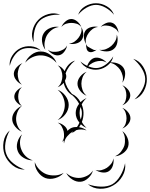

<svg xmlns="http://www.w3.org/2000/svg" viewBox="-71 -1071 924 1182"><path d="M-11 -665Q-15 -698 4.5 -728.5Q24 -759 54 -774Q84 -789 120 -786Q156 -783 180 -760Q149 -773 115.5 -775Q82 -777 58 -765Q34 -753 15.5 -725.5Q-3 -698 -11 -665ZM84 -685Q95 -713 122.5 -734Q150 -755 181 -754Q211 -754 239 -733.5Q267 -713 277 -684Q257 -707 231 -718.5Q205 -730 181 -730Q156 -731 130 -719.5Q104 -708 84 -685ZM462 -645Q463 -666 476 -686.5Q489 -707 508 -714Q528 -720 550.5 -710.5Q573 -701 586 -685Q569 -696 550 -696Q531 -696 516 -691Q500 -686 485 -675Q470 -664 462 -645ZM749 -709Q787 -697 809.5 -661.5Q832 -626 833 -586Q834 -547 814 -510Q794 -473 757 -459Q786 -485 805 -519.5Q824 -554 823 -586Q822 -617 801 -650.5Q780 -684 749 -709ZM323 -188Q321 -197 322 -207Q316 -201 310 -197Q322 -212 323 -229.5Q324 -247 321 -262Q317 -277 309 -292Q301 -307 284 -316Q303 -313 321.5 -299Q340 -285 344 -267V-265Q353 -274 362 -280Q379 -290 403 -289Q412 -302 418 -316Q395 -344 395 -375Q395 -405 416 -432Q401 -460 376 -483Q355 -495 340.5 -516Q326 -537 321 -561Q305 -542 284 -534Q300 -548 306.5 -566.5Q313 -585 313 -602Q313 -619 306.5 -637Q300 -655 284 -669Q311 -659 327 -633Q335 -655 351.5 -673Q368 -691 391 -698Q348 -664 333 -619Q337 -610 337 -602Q337 -588 329 -574Q332 -554 343.5 -532.5Q355 -511 372 -493Q405 -478 425 -442Q442 -459 462 -467Q443 -451 432 -428Q442 -404 443 -378Q444 -348 433 -320Q444 -299 462 -284Q443 -291 427 -306Q422 -297 416 -288Q443 -284 462 -268Q446 -274 429.5 -274Q413 -274 399 -270Q385 -258 369 -251Q375 -257 381 -263Q378 -261 374 -259Q357 -249 342 -231Q327 -213 323 -188ZM602 -685Q625 -690 650.5 -681.5Q676 -673 689 -654Q702 -635 699 -607.5Q696 -580 682 -562Q689 -584 684 -604.5Q679 -625 669 -641Q659 -656 642 -669Q625 -682 602 -685ZM64 -550Q45 -558 29.5 -577Q14 -596 14 -617Q15 -638 31.5 -656.5Q48 -675 67 -682Q51 -669 45 -651Q39 -633 38 -617Q38 -600 43 -582Q48 -564 64 -550ZM462 -482Q440 -490 423 -511.5Q406 -533 406 -556Q406 -579 423 -600Q440 -621 462 -629Q444 -614 437 -594Q430 -574 430 -556Q430 -537 437 -517Q444 -497 462 -482ZM682 -546Q700 -539 715.5 -521.5Q731 -504 731 -484Q731 -465 715.5 -447Q700 -429 682 -423Q697 -435 702 -452Q707 -469 707 -484Q707 -500 702 -516.5Q697 -533 682 -546ZM64 -419Q47 -425 32 -441.5Q17 -458 17 -476Q17 -495 32 -511.5Q47 -528 64 -534Q50 -522 45.5 -506.5Q41 -491 41 -476Q41 -462 45.5 -446.5Q50 -431 64 -419ZM284 -518Q312 -508 332 -481Q352 -454 352 -425Q352 -395 332 -368.5Q312 -342 284 -332Q307 -350 317.5 -375.5Q328 -401 328 -425Q328 -448 317.5 -473.5Q307 -499 284 -518ZM64 -260Q41 -269 22.5 -291.5Q4 -314 4 -339Q4 -364 22 -387Q40 -410 64 -419Q45 -403 36.5 -381Q28 -359 28 -339Q28 -319 36.5 -297.5Q45 -276 64 -260ZM419 -375Q419 -355 426 -335Q434 -358 433 -377Q433 -394 425 -413Q419 -394 419 -375ZM682 -407Q701 -400 716.5 -381.5Q732 -363 732 -343Q732 -323 716.5 -305Q701 -287 682 -280Q697 -293 702.5 -310Q708 -327 708 -343Q708 -359 702.5 -376.5Q697 -394 682 -407ZM82 -27Q41 -26 7 -53Q-27 -80 -42 -118Q-56 -156 -49 -198.5Q-42 -241 -11 -268Q-31 -232 -37.5 -192Q-44 -152 -32 -122Q-21 -91 11 -65.5Q43 -40 82 -27ZM682 -264Q703 -249 714 -221.5Q725 -194 718 -169Q711 -145 686.5 -127.5Q662 -110 637 -109Q660 -119 674.5 -138Q689 -157 695 -176Q700 -196 698 -219.5Q696 -243 682 -264ZM131 -84Q103 -83 76 -98.5Q49 -114 39 -139Q28 -165 36 -195Q44 -225 65 -244Q52 -220 52 -194.5Q52 -169 61 -149Q69 -128 87 -110Q105 -92 131 -84ZM627 -96Q631 -76 624 -52.5Q617 -29 599 -17Q582 -6 557.5 -9.5Q533 -13 517 -25Q536 -19 554.5 -24Q573 -29 587 -38Q600 -47 612 -61Q624 -75 627 -96ZM321 -7Q302 16 269 25.5Q236 35 208 25Q180 14 161 -14.5Q142 -43 143 -73Q153 -45 173.5 -25.5Q194 -6 216 2Q239 10 267 9Q295 8 321 -7ZM699 -66Q705 -25 683 13Q661 51 625 71Q589 92 545 91Q501 90 470 63Q509 77 550.5 78Q592 79 621 63Q649 46 670 10.5Q691 -25 699 -66ZM501 -21Q495 4 472.5 25Q450 46 425 48Q399 50 373.5 33.5Q348 17 337 -6Q356 12 379 19Q402 26 423 24Q443 22 464.5 11.5Q486 1 501 -21ZM410 -980Q421 -1013 453 -1032Q485 -1051 520 -1051Q555 -1051 587 -1032Q619 -1013 631 -980Q609 -1007 578.5 -1024Q548 -1041 520 -1041Q492 -1041 462 -1024Q432 -1007 410 -980ZM137 -811Q120 -844 129 -882.5Q138 -921 164 -948Q189 -974 227.5 -984.5Q266 -995 300 -980Q263 -983 227 -972.5Q191 -962 171 -941Q150 -919 141.5 -883Q133 -847 137 -811ZM307 -905Q314 -923 331.5 -938.5Q349 -954 368 -954Q387 -954 405 -938.5Q423 -923 429 -905Q417 -920 400.5 -925Q384 -930 368 -930Q353 -930 336.5 -925Q320 -920 307 -905ZM549 -905Q560 -919 580.5 -928Q601 -937 618 -931Q635 -926 646.5 -906.5Q658 -887 658 -869Q652 -886 638 -895Q624 -904 611 -909Q597 -913 580.5 -914Q564 -915 549 -905ZM459 -800Q448 -817 445.5 -841Q443 -865 455 -882Q467 -898 490 -904Q513 -910 533 -905Q513 -903 498.5 -892Q484 -881 475 -868Q465 -855 459.5 -837.5Q454 -820 459 -800ZM208 -765Q192 -785 188 -814.5Q184 -844 198 -866Q211 -888 239 -899Q267 -910 292 -905Q266 -901 247.5 -886.5Q229 -872 218 -854Q208 -836 204 -812.5Q200 -789 208 -765ZM429 -905Q440 -888 441.5 -864Q443 -840 431 -824Q419 -808 395.5 -802.5Q372 -797 353 -803Q373 -804 387.5 -814.5Q402 -825 412 -838Q422 -851 428 -868Q434 -885 429 -905ZM648 -858Q656 -837 651.5 -810.5Q647 -784 630 -770Q613 -755 586.5 -754.5Q560 -754 540 -765Q562 -761 581 -768.5Q600 -776 614 -788Q628 -800 638 -817.5Q648 -835 648 -858ZM524 -765Q515 -757 500.5 -752Q486 -747 475 -753Q465 -758 461.5 -773.5Q458 -789 459 -800Q462 -789 470.5 -783.5Q479 -778 487 -774Q495 -769 504 -765Q513 -761 524 -765ZM342 -791Q339 -772 325.5 -753.5Q312 -735 293 -731Q275 -727 254.5 -738Q234 -749 224 -765Q239 -753 256 -752Q273 -751 288 -754Q303 -758 318 -766Q333 -774 342 -791ZM626 -724Q620 -692 593.5 -670Q567 -648 535 -643Q503 -638 471 -651.5Q439 -665 424 -693Q448 -672 478 -660.5Q508 -649 533 -653Q559 -657 584 -676.5Q609 -696 626 -724Z"/></svg>

Font: Rubik Puddles
Style: Regular
Weight: 400
Designer: Hubert and Fischer, NaN
Foundry: Hubert and Fischer, NaN
Version: Version 2.200